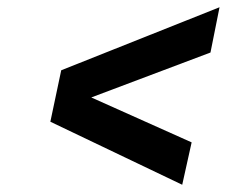

<svg xmlns="http://www.w3.org/2000/svg" viewBox="-20 -624 672 530"><path d="M119 -288 149 -430 586 -604 561 -479 232 -355 509 -231 483 -114Z"/></svg>

Font: Wix Madefor Text
Style: Bold Italic
Weight: 700
Italic angle: -12°
Designer: Dalton Maag Ltd
Foundry: Dalton Maag Ltd
Version: Version 3.100